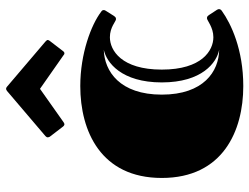

<svg xmlns="http://www.w3.org/2000/svg" viewBox="-114 -683 817 629"><g transform="rotate(-90 294.5 -368.5)"><path d="M381 -247C381 -379 444 -417 487 -417C520 -417 539 -397 546 -397C552 -397 553 -399 557 -404L574 -431C576 -434 576 -436 576 -437C576 -442 573 -444 570 -446C528 -478 434 -514 327 -514C180 -514 26 -447 26 -247C26 -47 180 20 327 20C447 20 531 -20 573 -50C576 -52 579 -55 579 -59C579 -61 579 -63 577 -66L560 -92C556 -97 555 -99 549 -99C542 -99 520 -78 487 -78C444 -78 381 -115 381 -247ZM446 -59C375 -60 299 -110 299 -247C299 -384 375 -435 446 -437C404 -428 339 -379 339 -247C339 -115 404 -67 446 -59ZM428 -569C430 -567 432 -566 434 -566C437 -566 439 -567 442 -571L475 -614C477 -616 478 -619 478 -621C478 -623 476 -625 473 -628L325 -754C323 -755 322 -757 318 -757C315 -757 313 -755 311 -754L163 -628C160 -625 159 -623 159 -621C159 -619 160 -616 161 -614L194 -571C197 -567 200 -566 202 -566C204 -566 206 -567 209 -569L318 -646Z"/></g></svg>

Font: Fascinate Inline
Style: Regular
Weight: 900
Designer: Astigmatic (AOETI)
Foundry: Astigmatic (AOETI)
Version: Version 1.000